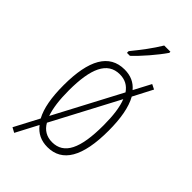

<svg xmlns="http://www.w3.org/2000/svg" viewBox="-261 -824 962 962"><g transform="rotate(45 219.5 -343.5)"><path d="M327 -756V-764H283C252 -713 220 -671 177 -618V-606H198C238 -643 295 -709 327 -756ZM388 -265C388 -351 376 -420 349 -468L403 -572L377 -585L329 -494C304 -524 271 -539 228 -539C119 -539 67 -446 67 -267C67 -180 79 -114 104 -68L35 63L61 77L123 -41C149 -7 184 10 229 10C334 10 388 -80 388 -265ZM104 -267C104 -421 140 -505 228 -505C265 -505 292 -490 312 -461L125 -107C111 -147 104 -200 104 -267ZM351 -266C351 -101 313 -24 228 -24C190 -24 160 -41 141 -75L328 -429C344 -389 351 -334 351 -266Z"/></g></svg>

Font: Noto Sans ExtraCondensed ExtraLight
Style: Regular
Weight: 200
Width: 2
Designer: Monotype Design Team
Foundry: Monotype Imaging Inc.
Version: Version 2.013